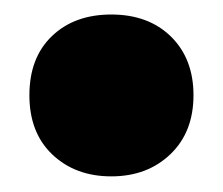

<svg xmlns="http://www.w3.org/2000/svg" viewBox="-20 -408 300 258"><path d="M129.5 -171Q81.5 -171 50.5 -200.2Q19.5 -229.5 19.5 -280Q19.5 -330.5 49.8 -359.5Q80 -388.5 129.5 -388.5Q179.5 -388.5 209.8 -358.8Q240 -329 240 -280Q240 -230.5 209 -200.8Q178 -171 129.5 -171Z"/></svg>

Font: Encode Sans Cnd XBd
Style: Regular
Weight: 800
Width: 3
Designer: Multiple Designers
Foundry: Impallari Type
Version: Version 3.002; ttfautohint (v1.8.3) -l 8 -r 50 -G 200 -x 14 